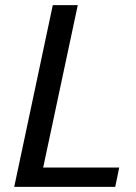

<svg xmlns="http://www.w3.org/2000/svg" viewBox="-20 -731 532 751"><path d="M148.9 -75.7H446.3L430.7 0H35.6L186.5 -710.9H284.2Z"/></svg>

Font: Ufes Sans
Style: Italic
Weight: 400
Designer: Ricardo Esteves & Filipe Motta
Foundry: ProDesignUfes - Ricardo Esteves, Filipe Motta
Version: Version 2.0